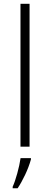

<svg xmlns="http://www.w3.org/2000/svg" viewBox="-20 -780 266 1021"><path d="M47.4 212.9Q59.6 186.5 71.8 142.1Q84 97.7 89.4 61H144.5V67.9Q133.3 107.9 113.5 149.7Q93.8 191.4 73.7 221.2H47.4ZM137.2 0H88.9V-759.8H137.2Z"/></svg>

Font: Zoram GWebM Light
Style: Regular
Weight: 300
Foundry: Ascender Corporation
Version: Version 1.000